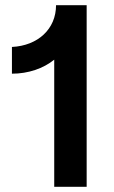

<svg xmlns="http://www.w3.org/2000/svg" viewBox="-20 -720 438 740"><path d="M196 -700C196 -608 126 -544 26 -539V-436C89 -436 147 -456 189 -490V0H314V-700Z"/></svg>

Font: Fixel Display SemiBold
Style: Regular
Weight: 600
Designer: AlfaBravo + MacPaw
Foundry: Kyrylo Tkachov, Marchela Mozhyna, Serhii Makarenko, Maria Weinstein, Zakhar Kryvoshyya
Version: Version 1.211